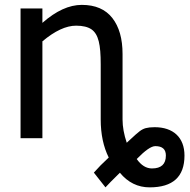

<svg xmlns="http://www.w3.org/2000/svg" viewBox="-20 -581 800 807"><path d="M755.4 72.8C755.4 -3.4 708 -46.4 629.9 -46.4C614.3 -46.4 602.1 -44.9 592.8 -42.5C583.5 -40 575.2 -35.6 566.9 -29.3C558.6 -22.9 544.9 -11.2 526.9 5.9C521 11.2 516.1 15.6 512.7 19C501 -15.6 495.1 -48.3 495.1 -78.6V-354C495.1 -418 481 -468.3 452.1 -505.4C423.3 -542 380.9 -560.5 323.7 -560.5C270.5 -560.5 215.3 -535.2 158.2 -484.9V-545.4H66.4V0H158.2V-407.2C210.4 -451.2 257.8 -473.1 299.8 -473.1C328.1 -473.1 349.6 -467.8 364.7 -457.5C394 -436.5 403.3 -394 403.3 -310.5V-79.1C403.3 -17.1 414.6 36.1 437 81.1C412.1 104 391.6 125 374.5 144.5L423.3 206.5C432.6 195.8 453.1 175.3 483.9 145C517.6 186 559.6 206.5 608.9 206.5C706.5 206.5 755.4 162.1 755.4 72.8ZM677.2 72.8C677.2 108.9 657.7 127 618.7 127C594.7 127 573.2 113.8 554.7 87.4C589.8 51.3 615.7 33.2 632.8 33.2C662.6 33.2 677.2 46.4 677.2 72.8Z"/></svg>

Font: SG Kara
Style: Regular
Weight: 400
Designer: Damoon Khanjanzadeh
Version: Version 1.000